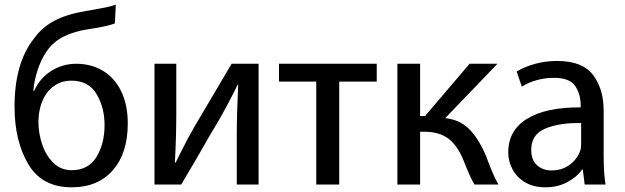

<svg xmlns="http://www.w3.org/2000/svg" viewBox="-20 -759 2667 819"><path d="M470 -659Q435 -646 361 -635Q297 -626 251.5 -603Q206 -580 179 -540Q156 -507 141 -461.5Q126 -416 122 -372H126Q151 -427 199.5 -457Q248 -487 305 -487Q369 -487 419 -457Q469 -427 497 -369.5Q525 -312 525 -232Q525 -106 461.5 -33Q398 40 285 40Q159 40 100.5 -59Q42 -158 42 -304Q42 -488 123 -592Q159 -643 213 -671Q267 -699 346 -712L381 -718Q449 -730 474 -739ZM426 -226Q426 -300 392 -357.5Q358 -415 284 -415Q246 -415 216.5 -396.5Q187 -378 170 -347Q144 -300 144 -238Q144 -192 159.5 -144.5Q175 -97 207 -65Q239 -33 286 -33Q357 -33 391.5 -89.5Q426 -146 426 -225Z M732 -274Q732 -177 726 -66L729 -65L751 -109Q781 -170 812 -223L968 -487H1083V28H990V-187Q990 -271 996 -398H994Q948 -305 910 -240Q878 -188 818 -82L753 28H639V-487H732Z M1170 -487H1587V-411H1427V28H1329V-411H1170Z M1772 -487V-264H1793L1983 -487H2102L1879 -255Q1939 -249 1979 -210.5Q2019 -172 2051 -99Q2054 -93 2062 -70Q2064 -65 2077 -32.5Q2090 0 2106 28H2004Q1986 0 1956 -78Q1930 -140 1891.5 -168.5Q1853 -197 1790 -197H1772V28H1675V-487Z M2555 -95Q2555 -19 2563 28H2474L2466 -36H2463Q2440 -3 2399 18.5Q2358 40 2306 40Q2256 40 2220.5 19Q2185 -2 2166.5 -36Q2148 -70 2148 -109Q2148 -203 2228.5 -252.5Q2309 -302 2457 -301V-311Q2457 -356 2434 -391.5Q2411 -427 2343 -427Q2305 -427 2269 -417Q2233 -407 2206 -389L2184 -454Q2217 -474 2262 -486.5Q2307 -499 2356 -499Q2465 -499 2510 -439Q2555 -379 2555 -287ZM2459 -234Q2368 -236 2307 -211Q2246 -186 2246 -120Q2246 -77 2270.5 -54.5Q2295 -32 2332 -32Q2378 -32 2410.5 -56.5Q2443 -81 2455 -116Q2459 -126 2459 -146Z"/></svg>

Font: LINE Seed Sans KR Regular
Style: Regular
Weight: 400
Designer: LINE VX Design & Sandoll Inc & Dalton Maag Ltd
Foundry: Sandoll Inc.
Version: Version 1.000